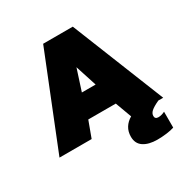

<svg xmlns="http://www.w3.org/2000/svg" viewBox="-202 -868 1219 1257"><g transform="rotate(-30 407.0 -240.0)"><path d="M683 72Q683 83 689.5 89Q696 95 709 95Q732 95 758 82V202Q735 210 699.5 214.5Q664 219 630 219Q565 219 526.5 193.5Q488 168 488 116Q488 77 506 48Q524 19 557 0H556L511 -122H303L258 0H15L295 -699H519L799 0H762Q719 20 701 36Q683 52 683 72ZM459 -296 407 -457 355 -296Z"/></g></svg>

Font: Prompt Black
Style: Regular
Weight: 900
Designer: Katatrad Team
Foundry: CadsonDemak
Version: Version 1.000